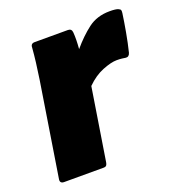

<svg xmlns="http://www.w3.org/2000/svg" viewBox="-100 -595 627 678"><g transform="rotate(-20 213.0 -256.0)"><path d="M28 0Q12 0 14 -15L70 -369Q75 -402 78.5 -430.5Q82 -459 84 -485Q84 -500 99 -500H224Q238 -500 239 -485Q241 -459 238 -423Q270 -461 303.5 -486.5Q337 -512 385 -512Q408 -512 417 -508Q424 -505 425 -501Q426 -497 425 -490Q421 -461 414 -422Q407 -383 399 -351Q395 -337 383 -338Q377 -339 369 -340Q361 -341 349 -341Q328 -341 295.5 -328Q263 -315 234 -286L191 -15Q190 -8 187 -4Q184 0 176 0Z"/></g></svg>

Font: Sofia Sans ExtraBlack
Style: Italic
Weight: 1000
Italic angle: -9°
Designer: Botio Nikoltchev, Ani Petrova
Foundry: lettersoup
Version: Version 4.100; ttfautohint (v1.8.4.7-5d5b)